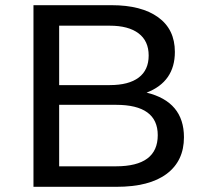

<svg xmlns="http://www.w3.org/2000/svg" viewBox="-20 -720 787 740"><path d="M545 -363Q689 -328 689 -191Q689 -100 622.5 -50Q556 0 429 0H109V-700H410Q525 -700 589.5 -653.5Q654 -607 654 -520Q654 -405 545 -363ZM208 -621V-392H403Q476 -392 514.5 -421Q553 -450 553 -506Q553 -562 514 -591.5Q475 -621 403 -621ZM427 -79Q588 -79 588 -199Q588 -316 427 -316H208V-79Z"/></svg>

Font: Montserrat
Style: Regular
Weight: 500
Designer: Julieta Ulanovsky
Foundry: Julieta Ulanovsky
Version: Version 7.200;PS 007.200;hotconv 1.0.88;makeotf.lib2.5.64775